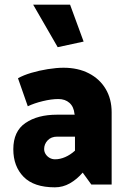

<svg xmlns="http://www.w3.org/2000/svg" viewBox="-20 -790 546 822"><path d="M169 -152Q169 -173 184 -189Q199 -205 225 -205H301V-145Q281 -127 259 -117.5Q237 -108 216 -108Q203 -108 192.5 -114Q182 -120 175.5 -130Q169 -140 169 -152ZM99 -335Q126 -348 163 -357Q200 -366 230 -366Q259 -366 277.5 -349.5Q296 -333 299 -302L300 -299H224Q141 -299 89 -263.5Q37 -228 37 -151Q37 -78 81 -33Q125 12 215 12Q249 12 279 -5Q309 -22 334 -51L371 0H458V-309Q458 -366 432.5 -409Q407 -452 360.5 -476Q314 -500 252 -500Q222 -500 184.5 -494Q147 -488 113.5 -478Q80 -468 57 -455ZM227 -588 338 -612 280 -770H122Z"/></svg>

Font: Catamaran Thin ExtraBold
Style: Regular
Weight: 800
Version: Version 2.000